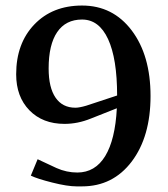

<svg xmlns="http://www.w3.org/2000/svg" viewBox="-20 -662 602 690"><path d="M400.9 -318.8Q400.9 -451.2 368.4 -521.5Q335.9 -591.8 274.9 -591.8Q216.3 -591.8 185.5 -546.6Q154.8 -501.5 154.8 -416Q154.8 -347.2 179.7 -311Q204.6 -274.9 251 -274.9Q265.1 -274.9 290 -282.2ZM399.9 -272.9 306.2 -235.8Q259.3 -216.8 211.9 -216.8Q133.3 -216.8 85.7 -265.6Q38.1 -314.5 38.1 -395Q38.1 -505.9 103.3 -574Q168.5 -642.1 274.9 -642.1Q385.7 -642.1 453.4 -552.5Q521 -462.9 521 -316.9Q521 -170.9 453.4 -81.5Q385.7 7.8 274.9 7.8H254.9Q222.2 7.8 168 -5.9Q113.8 -19.5 90.8 -30.8L115.2 -89.8L183.1 -58.1Q219.2 -42 257.8 -42Q321.8 -42 357.9 -100.8Q394 -159.7 399.9 -272.9Z"/></svg>

Font: Resagokr
Style: Bold
Weight: 600
Designer: gluk
Foundry: gluk
Version: Version 0.95